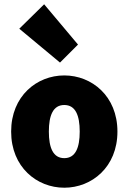

<svg xmlns="http://www.w3.org/2000/svg" viewBox="-20 -864 600 896"><path d="M280 12C408 12 528 -84 528 -250C528 -416 408 -512 280 -512C152 -512 32 -416 32 -250C32 -84 152 12 280 12ZM280 -126C228 -126 208 -174 208 -250C208 -326 228 -374 280 -374C332 -374 352 -326 352 -250C352 -174 332 -126 280 -126ZM260 -572 344 -656 186 -844 70 -730Z"/></svg>

Font: Giro Sans Black
Style: Regular
Weight: 900
Designer: Paul D. Hunt
Foundry: Adobe Systems Incorporated
Version: Version 1.000;PS 1.0;hotconv 1.0.88;makeotf.lib2.5.647800